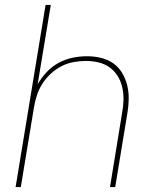

<svg xmlns="http://www.w3.org/2000/svg" viewBox="-20 -755 640 775"><path d="M43 0 164 -735H185L132 -415Q147 -441 168.5 -464Q190 -487 217 -501.5Q244 -516 273 -522Q302 -528 331 -528Q360 -528 387.5 -521.5Q415 -515 437 -499.5Q459 -484 473 -460.5Q487 -437 493.5 -410.5Q500 -384 499.5 -355Q499 -326 494 -297L445 0H424L473 -300Q478 -326 478.5 -352Q479 -378 473.5 -402.5Q468 -427 455 -448Q442 -469 422.5 -483Q403 -497 378 -503Q353 -509 327 -509Q303 -509 277.5 -504.5Q252 -500 228.5 -488Q205 -476 185 -457.5Q165 -439 151 -417Q137 -395 129 -370.5Q121 -346 117 -321L64 0Z"/></svg>

Font: Iosevka Thin Extended Oblique
Style: Regular
Weight: 100
Width: 7
Italic angle: -9°
Monospace: yes
Designer: Belleve Invis
Foundry: Belleve Invis
Version: Version 32.5.0; ttfautohint (v1.8.4)